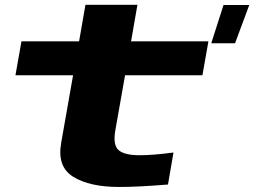

<svg xmlns="http://www.w3.org/2000/svg" viewBox="-20 -754 1036 783"><path d="M466.5 8.5Q346 8.5 279 -32.8Q212 -74 229.5 -171.5L278 -447H43L67.5 -585.5H302.5L328.5 -734.5H540.5L514.5 -585.5H830L805.5 -447H490L450.5 -223.5Q439.5 -161.5 464.5 -141Q489.5 -120.5 551.5 -121Q603.5 -121 687.5 -132L665 -1.5Q543.5 8.5 466.5 8.5ZM841.5 -577.5 891.5 -733.5H996.5L938.5 -577.5Z"/></svg>

Font: Anybody UltraExpanded Regular
Style: Bold Italic
Weight: 700
Width: 9
Italic angle: -10°
Designer: Tyler Finck
Foundry: Etcetera Type Company
Version: Version 1.010; ttfautohint (v1.8.3) -l 8 -r 50 -G 200 -x 14 